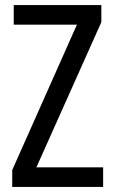

<svg xmlns="http://www.w3.org/2000/svg" viewBox="-20 -734 449 754"><path d="M385 0H28V-66L282 -637H34V-714H378V-647L123 -77H385Z"/></svg>

Font: Noto Sans Display Condensed
Style: Regular
Weight: 400
Width: 3
Designer: Monotype Design Team
Foundry: Monotype Imaging Inc.
Version: Version 2.003